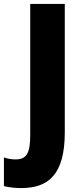

<svg xmlns="http://www.w3.org/2000/svg" viewBox="-86 -734 415 978"><path d="M22 224C160 224 244 156 244 -60V-714H68V-49C68 45 51 78 -7 78C-29 78 -49 74 -66 68V214C-41 220 -12 224 22 224Z"/></svg>

Font: Noto Sans Hebrew Condensed Black
Style: Regular
Weight: 900
Width: 3
Designer: Monotype Design Team
Foundry: Monotype Imaging Inc.
Version: Version 2.004